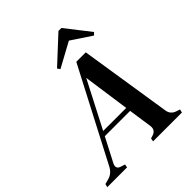

<svg xmlns="http://www.w3.org/2000/svg" viewBox="-258 -1007 1148 1148"><g transform="rotate(-45 316.0 -433.5)"><path d="M-22 0 -17 -21 13 -29Q52 -39 72 -76L377 -661H457L548 -78Q554 -41 590 -29L614 -21L609 0H365L369 -21L388 -27Q423 -38 419 -75L397 -226H183L104 -74Q88 -39 123 -29L149 -21L145 0ZM351 -551 198 -255H393ZM457 -867 578 -712 563 -697 435 -782 279 -697 267 -714 432 -867Z"/></g></svg>

Font: DeepMind Serif Text
Style: Italic
Weight: 400
Italic angle: -12°
Designer: Frank Grießhammer / Modifications: Colophon Foundry
Foundry: Colophon Foundry
Version: Version 5.003; ttfautohint (v1.8.2)